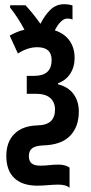

<svg xmlns="http://www.w3.org/2000/svg" viewBox="-20 -685 430 911"><path d="M284 -665Q307 -665 324 -659V-592Q315 -597 300 -597Q269 -597 240 -541Q286 -526 310 -492Q334 -458 334 -410Q334 -367 313 -335Q292 -303 255 -290V-285Q304 -273 329 -238.5Q354 -204 354 -156Q354 -83 312 -40Q270 3 183 5Q147 7 132 19Q117 31 117 56Q117 80 130.5 90.5Q144 101 170 101Q194 101 214.5 98.5Q235 96 257 96Q290 96 310 110V206Q294 191 257 191Q237 191 208 193.5Q179 196 157 196Q86 196 48 160Q10 124 10 55Q10 -12 48.5 -50Q87 -88 157 -90Q201 -91 221 -110Q241 -129 241 -165Q241 -200 218.5 -220Q196 -240 150 -240H107V-325H142Q225 -325 225 -400Q225 -461 157 -461Q111 -461 65 -431L26 -516Q44 -526 61 -533Q78 -540 96 -544Q68 -598 28 -649V-660H101Q116 -644 134 -622Q152 -600 172 -572Q193 -614 220 -639.5Q247 -665 284 -665Z"/></svg>

Font: Noto Sans ExtraCondensed SemiBold
Style: Regular
Weight: 600
Width: 2
Designer: Monotype Design Team
Foundry: Monotype Imaging Inc.
Version: Version 2.013; ttfautohint (v1.8.4.7-5d5b)